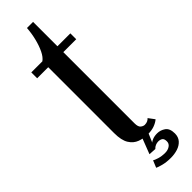

<svg xmlns="http://www.w3.org/2000/svg" viewBox="-281 -665 810 810"><g transform="rotate(-45 124.0 -260.5)"><path d="M164.5 9Q140 9 117.5 0.8Q95 -7.5 81 -30Q67 -52.5 67 -95.5V-488.5H1V-523.5H67Q81.5 -533.5 92.8 -556.8Q104 -580 111.2 -609.5Q118.5 -639 120.5 -669H157V-523.5H234V-488.5H157V-63.5Q157 -42.5 166 -35.5Q175 -28.5 183.5 -28.5Q193.5 -28.5 200.8 -32.2Q208 -36 211.5 -40.5L232 -13Q221 -3.5 204 2.8Q187 9 164.5 9ZM163 148Q137 148 116.8 142.8Q96.5 137.5 89 133.5L102 102Q107 105.5 123.5 110.8Q140 116 160.5 116Q176.5 116 188.2 108.2Q200 100.5 200 86.5Q200 71 192.2 66Q184.5 61 173.5 61Q165.5 61 157 64.5Q148.5 68 142.5 75L109.5 73L140 -6H175L152.5 46.5Q155 43 166.8 38.2Q178.5 33.5 194.5 33.5Q214 33.5 230.8 45.2Q247.5 57 247.5 87Q247.5 108 235.5 121.8Q223.5 135.5 204 141.8Q184.5 148 163 148Z"/></g></svg>

Font: Imbue Thin 10pt Medium
Style: Regular
Weight: 500
Version: Version 1.102